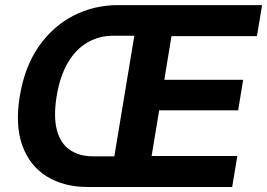

<svg xmlns="http://www.w3.org/2000/svg" viewBox="-20 -748 1068 768"><path d="M331.5 0Q234.9 0 166.7 -42.5Q98.6 -85 69.3 -166Q40 -247.1 59.1 -362.8Q78.1 -480 134.5 -561.3Q190.9 -642.6 273.2 -685.1Q355.5 -727.5 451.7 -727.5H597.2L576.7 -605H432.1Q377 -605 330.6 -578.6Q284.2 -552.2 252.2 -498.5Q220.2 -444.8 206.5 -362.8Q193.4 -281.2 207.5 -227.8Q221.7 -174.3 259.5 -148.4Q297.4 -122.6 353 -122.6H497.1L476.1 0ZM417 0 537.6 -727.5H1028.3L1007.8 -603.5H666L637.2 -428.7H952.6L932.6 -306.6H616.7L586.4 -124H929.2L908.7 0Z"/></svg>

Font: Inter 16pt
Style: Bold Italic
Weight: 700
Italic angle: -9.3988°
Version: Version 4.001;git-66647c0bb